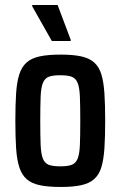

<svg xmlns="http://www.w3.org/2000/svg" viewBox="-20 -735 478 763"><path d="M222 8Q171 8 138 1Q105 -6 85.5 -23.5Q66 -41 56.5 -71Q47 -101 44 -146Q41 -191 41 -255Q41 -319 44 -364Q47 -409 56.5 -439Q66 -469 85.5 -486.5Q105 -504 138 -511Q171 -518 222 -518Q270 -518 302.5 -511Q335 -504 354.5 -486.5Q374 -469 383 -439Q392 -409 395 -364Q398 -319 398 -255Q398 -191 395 -146Q392 -101 383 -71Q374 -41 354.5 -23.5Q335 -6 302.5 1Q270 8 222 8ZM220 -74Q249 -74 265 -80Q281 -86 288.5 -104.5Q296 -123 297.5 -159Q299 -195 299 -255Q299 -315 297.5 -351Q296 -387 288.5 -405.5Q281 -424 265 -430Q249 -436 219 -436Q190 -436 174 -430Q158 -424 150.5 -405.5Q143 -387 141.5 -351Q140 -315 140 -255Q140 -195 141.5 -159Q143 -123 150.5 -104.5Q158 -86 174 -80Q190 -74 220 -74ZM186 -572 108 -710V-715H209L261 -577V-572Z"/></svg>

Font: Saira Condensed SemiBold
Style: Regular
Weight: 600
Width: 3
Designer: Hector Gatti with collaboration of the Omnibus-Type team
Foundry: Omnibus-Type
Version: Version 1.100